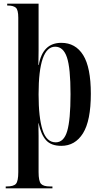

<svg xmlns="http://www.w3.org/2000/svg" viewBox="-20 -780 552 1040"><path d="M11 240H264V230H251Q215 230 202 215.5Q189 201 189 152V32Q189 -4 189 -44Q189 -84 188 -113H189Q202 -51 229.5 -20.5Q257 10 312 10Q387 10 429.5 -58Q472 -126 472 -272Q472 -415 430.5 -481.5Q389 -548 312 -548Q211 -548 190 -428H188Q189 -473 189 -506Q189 -539 189 -572V-760H19V-750H23Q51 -750 65 -739Q79 -728 79 -684V152Q79 201 66.5 215.5Q54 230 16 230H11ZM282 -9Q232 -9 210.5 -76Q189 -143 189 -269Q189 -527 279 -527Q323 -527 342.5 -469.5Q362 -412 362 -270Q362 -131 344 -70Q326 -9 282 -9Z"/></svg>

Font: Noto Serif Display Condensed Semi
Style: Regular
Weight: 600
Width: 3
Designer: Monotype Design Team
Foundry: Monotype Imaging Inc.
Version: Version 1.900